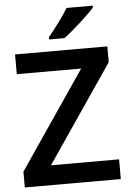

<svg xmlns="http://www.w3.org/2000/svg" viewBox="-61 -983 699 1028"><g transform="rotate(-5 288.0 -469.0)"><path d="M477 -928V-938H336C310 -893 260 -828 229 -791V-778H311C360 -814 445 -891 477 -928ZM546 0V-106H180L536 -629V-714H40V-608H386L30 -85V0Z"/></g></svg>

Font: Noto Sans New Tai Lue Semibold
Style: Regular
Weight: 600
Designer: Monotype Design Team
Foundry: Monotype Imaging Inc.
Version: Version 2.004